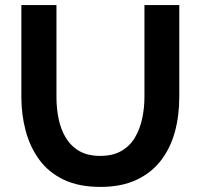

<svg xmlns="http://www.w3.org/2000/svg" viewBox="-20 -730 790 755"><path d="M64 -348V-710H202V-348Q202 -304 210.5 -262.5Q219 -221 239 -188Q259 -155 292 -136Q325 -117 374 -117Q424 -117 457.5 -136.5Q491 -156 510.5 -189Q530 -222 539 -263.5Q548 -305 548 -348V-710H685V-348Q685 -275 667.5 -211Q650 -147 612.5 -98.5Q575 -50 516 -22.5Q457 5 375 5Q290 5 230.5 -23.5Q171 -52 134.5 -102Q98 -152 81 -215.5Q64 -279 64 -348Z"/></svg>

Font: YasnoRaleway
Style: Bold
Weight: 700
Designer: Matt McInerney, Pablo Impallari, Rodrigo Fuenzalida
Foundry: Matt McInerney, Pablo Impallari, Rodrigo Fuenzalida
Version: Version 4.026